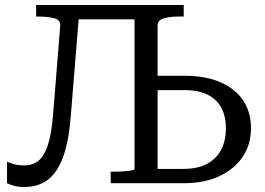

<svg xmlns="http://www.w3.org/2000/svg" viewBox="-20 -730 1057 765"><path d="M247 -710H570V-653H247ZM191 -268 220 -627Q222 -650 197 -657Q172 -664 135 -664H124V-710H298L262 -267Q254 -167 231.5 -105Q209 -43 171 -14Q133 15 77 15Q52 15 35 10Q18 5 8 0V-86Q14 -83 31.5 -77Q49 -71 75 -71Q112 -71 135 -91Q158 -111 171.5 -154.5Q185 -198 191 -268ZM712 0H421V-46H432Q456 -46 475 -47.5Q494 -49 505 -51Q516 -53 516 -56V-710H712V-664H686Q658 -664 633 -657Q608 -650 608 -628V-57H710Q768 -57 805.5 -77.5Q843 -98 861.5 -134Q880 -170 880 -218Q880 -267 862 -300.5Q844 -334 807.5 -352.5Q771 -371 715 -371H578V-428H717Q800 -428 859 -402Q918 -376 949 -329.5Q980 -283 980 -219Q980 -155 947.5 -106Q915 -57 855 -28.5Q795 0 712 0Z"/></svg>

Font: Roboto Serif 28pt
Style: Regular
Weight: 400
Designer: Greg Gazdowicz
Foundry: Commercial Type
Version: Version 1.008